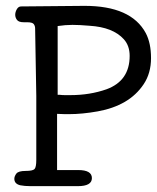

<svg xmlns="http://www.w3.org/2000/svg" viewBox="-20 -636 536 656"><path d="M269 -616Q428 -616 478 -523Q496 -489 496 -437.5Q496 -386 471 -348.5Q446 -311 406.5 -288Q367 -265 314 -255.5Q261 -246 216 -246H201Q198 -246 175 -247V-55H247Q294 -55 294 -27.5Q294 0 246 0H84Q64 0 49 -3Q29 -8 29 -25Q29 -34 36 -43Q43 -52 67.5 -52Q92 -52 98 -58.5Q104 -65 104 -90Q104 -90 104 -146Q104 -202 104 -246Q104 -290 104 -308Q104 -326 100 -539Q100 -547 95.5 -553.5Q91 -560 72 -560H61Q44 -560 38 -568Q32 -576 32 -585.5Q32 -595 37.5 -604.5Q43 -614 52 -614Q61 -614 269 -616ZM344 -331Q423 -360 423 -445Q423 -480 403 -502Q366 -543 286 -548Q251 -551 227.5 -551Q204 -551 177 -547Q177 -547 177 -312Q181 -312 184 -312H185Q192 -311 201 -311H221Q287 -311 344 -331Z"/></svg>

Font: Scratch Savers
Style: Book
Weight: 400
Designer: Pablo Impallari, Rodrigo Fuenzalida, Brenda Gallo
Foundry: Pablo Impallari, Rodrigo Fuenzalida, Brenda Gallo
Version: Version 4.0b1